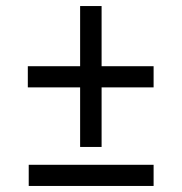

<svg xmlns="http://www.w3.org/2000/svg" viewBox="-20 -615 603 635"><path d="M245 -129V-326H72V-396H245V-595H316V-396H488V-326H316V-129ZM75 0V-70H488V0Z"/></svg>

Font: Noto Sans Mono SemiCondensed
Style: Regular
Weight: 400
Width: 4
Designer: Monotype Design Team
Foundry: Monotype Imaging Inc.
Version: Version 2.010